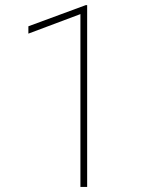

<svg xmlns="http://www.w3.org/2000/svg" viewBox="-20 -733 587 753"><path d="M295.4 0V-677.7L91.3 -601.1V-629.9L316.4 -712.9H321.8V0Z"/></svg>

Font: Heebo Thin
Style: Regular
Weight: 250
Designer: Oded Ezer
Foundry: Meir Sadan
Version: Version 2.001; ttfautohint (v1.5.14-ce02) -l 8 -r 50 -G 200 